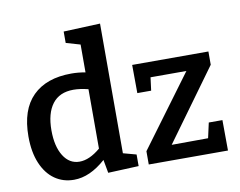

<svg xmlns="http://www.w3.org/2000/svg" viewBox="-83 -888 1263 1012"><g transform="rotate(-10 548.5 -382.5)"><path d="M512 -82 582 -63V-1L418 6L405 -65Q320 11 235 11Q177 11 132.5 -20Q88 -51 62.5 -111Q37 -171 37 -255Q37 -398 110 -470.5Q183 -543 317 -543Q354 -543 392 -536V-685L316 -707V-768L512 -776ZM280 -78Q333 -78 392 -128V-446Q348 -457 313 -457Q238 -457 200 -407Q162 -357 162 -266Q162 -180 194 -129Q226 -78 280 -78ZM986 -163H1059L1060 0H636V-71L917 -451H725L716 -381H642L641 -532H1049V-461L773 -81L968 -82Z"/></g></svg>

Font: Bitter Pro SemiBold
Style: Regular
Weight: 600
Designer: Sol Matas, and Bitter project Authors
Foundry: Sol Matas
Version: Version 1.010